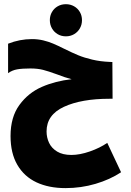

<svg xmlns="http://www.w3.org/2000/svg" viewBox="-20 -908 640 938"><path d="M31.5 -243.5Q31.5 -336 74.8 -395.2Q118 -454.5 184.5 -483.5Q251 -512.5 330 -521Q298.5 -529 257.5 -545Q216.5 -560 190 -566.8Q163.5 -573.5 128.5 -573.5Q88.5 -573.5 64 -569.2Q39.5 -565 19.5 -550.5V-694.5Q76.5 -717 136 -717Q165 -717 191 -710.8Q217 -704.5 239 -695.2Q261 -686 294 -669.5Q333.5 -650 362.5 -638Q391.5 -626 430.5 -616.8Q469.5 -607.5 516.5 -605.5L529 -605L530 -425.5H515.5Q377.5 -425.5 292.5 -386.2Q207.5 -347 207.5 -266Q207.5 -236 219.8 -210Q232 -184 259.2 -167.5Q286.5 -151 329 -151Q370 -151 419.2 -168.2Q468.5 -185.5 504 -210L571.5 -66.5Q517 -30.5 446.5 -9.8Q376 11 300 11Q218.5 11 158.2 -17.2Q98 -45.5 64.8 -102.5Q31.5 -159.5 31.5 -243.5ZM223.5 -809.5Q223.5 -831.5 233.8 -849.2Q244 -867 261.8 -877.2Q279.5 -887.5 302 -887.5Q324 -887.5 342 -877.2Q360 -867 370.2 -849.2Q380.5 -831.5 380.5 -809.5Q380.5 -787.5 370.2 -769.5Q360 -751.5 342 -741Q324 -730.5 302 -730.5Q279.5 -730.5 261.8 -741Q244 -751.5 233.8 -769.5Q223.5 -787.5 223.5 -809.5Z"/></svg>

Font: JuliaMono Black
Style: Regular
Weight: 900
Monospace: yes
Designer: cormullion
Foundry: corm
Version: Version 0.054; ttfautohint (v1.8.4)